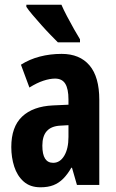

<svg xmlns="http://www.w3.org/2000/svg" viewBox="-20 -786 494 816"><path d="M242 -557Q319 -557 360.5 -508Q402 -459 402 -362V0H307L286 -73H283Q267 -45 248.5 -26.5Q230 -8 207 1Q184 10 152 10Q108 10 80.5 -14.5Q53 -39 40.5 -78Q28 -117 28 -161Q28 -247 74 -290.5Q120 -334 205 -338L271 -341V-363Q271 -408 257.5 -430Q244 -452 214 -452Q192 -452 164.5 -443Q137 -434 105 -414L69 -511Q105 -534 149 -545.5Q193 -557 242 -557ZM236 -252Q198 -250 179 -229Q160 -208 160 -167Q160 -130 171.5 -112Q183 -94 206 -94Q235 -94 253 -124Q271 -154 271 -204V-254ZM241 -766Q250 -745 265 -716.5Q280 -688 295 -661.5Q310 -635 320 -619V-606H226Q214 -618 195 -637.5Q176 -657 156 -679.5Q136 -702 118.5 -722.5Q101 -743 92 -757V-766Z"/></svg>

Font: Noto Sans Display ExtraCondensed
Style: Bold
Weight: 700
Width: 2
Designer: Monotype Design Team
Foundry: Monotype Imaging Inc.
Version: Version 2.003